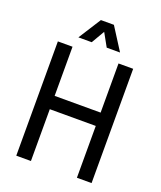

<svg xmlns="http://www.w3.org/2000/svg" viewBox="-159 -982 909 1083"><g transform="rotate(20 296.0 -441.0)"><path d="M341 -747 297 -826 251 -747H171L257 -882H335L421 -747ZM434 0V-311H158V0H70V-686H158V-391H434V-686H522V0Z"/></g></svg>

Font: Archivo Narrow
Style: Regular
Weight: 400
Designer: Hector Gatti
Foundry: Omnibus-Type
Version: Version 1.003